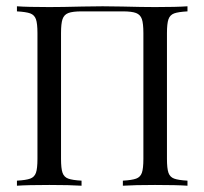

<svg xmlns="http://www.w3.org/2000/svg" viewBox="-20 -591 650 611"><path d="M576.6 -554.8Q547.6 -553.2 534.3 -548.4Q521 -543.5 516.1 -529.8Q511.3 -516.1 511.3 -485.5V-85.5Q511.3 -54.8 516.1 -41.1Q521 -27.4 534.3 -22.6Q547.6 -17.7 576.6 -16.1V0Q542.7 -2.4 473.4 -2.4Q408.1 -2.4 371 0V-16.1Q400 -17.7 413.3 -22.6Q426.6 -27.4 431.5 -41.1Q436.3 -54.8 436.3 -85.5V-485.5Q436.3 -516.1 431.5 -530.2Q426.6 -544.4 412.9 -549.6Q399.2 -554.8 371 -554.8H239.5Q211.3 -554.8 197.6 -549.6Q183.9 -544.4 179 -530.2Q174.2 -516.1 174.2 -485.5V-85.5Q174.2 -54.8 179 -41.1Q183.9 -27.4 197.2 -22.6Q210.5 -17.7 239.5 -16.1V0Q202.4 -2.4 137.1 -2.4Q67.7 -2.4 33.9 0V-16.1Q62.9 -17.7 76.2 -22.6Q89.5 -27.4 94.4 -41.1Q99.2 -54.8 99.2 -85.5V-485.5Q99.2 -516.1 94.4 -529.8Q89.5 -543.5 76.2 -548.4Q62.9 -553.2 33.9 -554.8V-571Q67.7 -568.5 137.1 -568.5Q177.4 -568.5 241.9 -570.2L306.5 -571L369.4 -570.2Q433.9 -568.5 473.4 -568.5Q542.7 -568.5 576.6 -571Z"/></svg>

Font: Playfair Display
Style: Regular
Weight: 400
Designer: Claus Eggers Sørensen
Foundry: Claus Eggers Sørensen
Version: Version 1.005; ttfautohint (v1.2) -l 10 -r 42 -G 200 -x 21 -